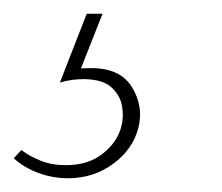

<svg xmlns="http://www.w3.org/2000/svg" viewBox="-82 -20 323 279"><path d="M44 0H67L33 86L18 83Q25 80 33.5 79.5Q42 79 51 79Q93 79 110 107Q127 135 119 166Q111 197 82.5 218Q54 239 17 239Q-6 239 -27 231Q-48 223 -62 210L-51 198Q-39 207 -23 213.5Q-7 220 14 220Q46 220 67 203.5Q88 187 94 165Q98 151 95.5 135Q93 119 80 107Q67 95 39 95Q32 95 23.5 96Q15 97 5 100Z"/></svg>

Font: Ysabeau Office Thin
Style: Italic
Weight: 250
Italic angle: -12°
Designer: Christian Thalmann (Catharsis Fonts)
Version: Version 2.001;gftools[0.9.30]; featfreeze: tnum,lnum,ss02